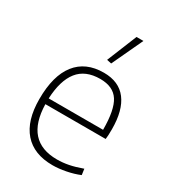

<svg xmlns="http://www.w3.org/2000/svg" viewBox="-194 -901 906 1012"><g transform="rotate(30 258.5 -394.5)"><path d="M260 -616 334 -798H376L288 -610ZM288 9Q174 9 114 -59.5Q54 -128 54 -259Q54 -401 112 -475Q170 -549 280 -549Q372 -549 418.5 -488Q465 -427 465 -312Q465 -270 462 -251H95Q100 -29 293 -29Q328 -29 363.5 -36Q399 -43 443 -59L448 -23Q412 -8 368.5 0.5Q325 9 288 9ZM280 -511Q190 -511 145 -454Q100 -397 95 -286H426Q426 -407 392.5 -459Q359 -511 280 -511Z"/></g></svg>

Font: Encode Sans Normal
Style: Thin
Weight: 100
Designer: Pablo Impallari, Andres Torresi
Foundry: Pablo Impallari, Andres Torresi
Version: Version 1.000; ttfautohint (v1.00) -l 8 -r 50 -G 200 -x 14 -